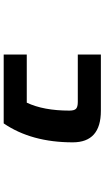

<svg xmlns="http://www.w3.org/2000/svg" viewBox="217 -781 566 1040"><g transform="rotate(90 500.0 -261.0)"><path d="M580.1 -524.4Q751 -524.4 751 -372.1Q751 -148.4 648.4 2H275.4V-123H536.1Q579.1 -213.9 579.1 -353.5Q579.1 -380.9 568.8 -390.1Q558.6 -399.4 532.2 -399.4H275.4V-524.4Z"/></g></svg>

Font: Gen Shin Gothic Monospace Heavy
Style: Bold
Weight: 800
Designer: [Source Han Sans]
Ryoko NISHIZUKA  (kana & ideographs); Paul D. Hunt (Latin, Greek & Cyrillic); Wenlong ZHANG  (bopomofo
Version: Version 1.002.20150607